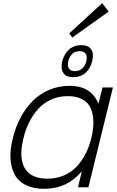

<svg xmlns="http://www.w3.org/2000/svg" viewBox="-20 -1182 736 1212"><path d="M556.2 -309.1Q569.8 -364.3 569.6 -410.6Q569.3 -457 554.4 -494.6Q539.6 -532.2 502.4 -553.7Q465.3 -575.2 408.2 -575.2Q351.1 -575.2 303.2 -553.7Q255.4 -532.2 221.4 -494.6Q187.5 -457 164.3 -410.6Q141.1 -364.3 127.9 -309.1Q117.2 -265.6 115 -228.3Q112.8 -190.9 121.1 -158.4Q129.4 -126 148.2 -103Q167 -80.1 200.2 -67.1Q233.4 -54.2 278.8 -54.2Q335 -54.2 382.1 -74Q429.2 -93.8 462.6 -129.2Q496.1 -164.6 519.3 -209.5Q542.5 -254.4 556.2 -309.1ZM692.9 -629.9 538.1 0H472.2L496.1 -98.1H494.1Q403.3 9.8 258.8 9.8Q190.4 9.8 143.1 -13.7Q95.7 -37.1 73 -79.1Q50.3 -121.1 46.4 -179.9Q42.5 -238.8 61 -309.1Q78.6 -381.3 110.6 -441.2Q142.6 -501 187.3 -545.7Q231.9 -590.3 291.5 -615.2Q351.1 -640.1 419.9 -640.1Q554.2 -640.1 600.1 -529.8H602.1L627 -629.9ZM524.9 -795.9Q531.7 -823.7 521.7 -841.3Q511.7 -858.9 482.9 -858.9Q454.6 -858.9 436 -841.3Q417.5 -823.7 411.1 -795.9Q404.3 -768.1 414.3 -750.5Q424.3 -732.9 452.1 -732.9Q481 -732.9 499.8 -750.5Q518.6 -768.1 524.9 -795.9ZM562 -795.9Q551.3 -750 520 -722.4Q488.8 -694.8 442.9 -694.8Q396.5 -694.8 379.2 -722.4Q361.8 -750 373 -795.9Q384.8 -841.8 415.8 -869.4Q446.8 -897 493.2 -897Q539.1 -897 556.4 -869.4Q573.7 -841.8 562 -795.9ZM625 -1162.1 666 -1108.9 436 -944.8 417 -971.2Z"/></svg>

Font: Sinkin Sans 300 Light Italic
Style: Regular
Weight: 300
Italic angle: -112°
Designer: Keith Bates
Foundry: K-Type
Version: Sinkin Sans (version 1.0)  by Keith Bates   •   © 2014   www